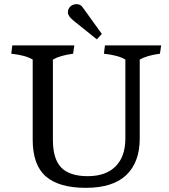

<svg xmlns="http://www.w3.org/2000/svg" viewBox="-20 -894 812 922"><path d="M137 -223V-608Q102 -629 34 -636L39 -676H337L331 -636Q269 -628 234 -608V-223Q234 -130 274.5 -89Q315 -48 401.5 -48Q488 -48 535 -95Q582 -142 582 -229V-608Q547 -629 479 -636L484 -676H754L748 -636Q686 -628 651 -608V-229Q651 -115 586.5 -53.5Q522 8 392.5 8Q263 8 200 -47Q137 -102 137 -223ZM333 -795Q306 -817 306 -834Q306 -851 317.5 -862.5Q329 -874 348.5 -874Q368 -874 379 -856L469 -731L445 -705Z"/></svg>

Font: Cambo
Style: Regular
Weight: 400
Designer: Carolina Giovagnoli, Andres Torresi
Foundry: Carolina Giovagnoli, Andres Torresi
Version: Version 2.001